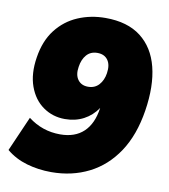

<svg xmlns="http://www.w3.org/2000/svg" viewBox="-82 -787 764 868"><g transform="rotate(10 300.0 -352.5)"><path d="M211 12Q152 12 98.5 -3.5Q45 -19 4 -53L74 -213Q139 -163 221 -163Q289 -163 329 -201Q369 -239 379 -312Q354 -275 316 -255Q278 -235 230 -235Q174 -235 130 -266Q86 -297 65.5 -354Q45 -411 57 -487Q69 -565 108.5 -616Q148 -667 206.5 -692Q265 -717 333 -717Q434 -717 495.5 -669.5Q557 -622 578.5 -536.5Q600 -451 582 -336Q564 -221 512.5 -143.5Q461 -66 383.5 -27Q306 12 211 12ZM308 -397Q339 -397 358 -418Q377 -439 382 -472Q388 -511 372 -533Q356 -555 324 -555Q293 -555 274.5 -534Q256 -513 251 -478Q245 -441 261 -419Q277 -397 308 -397Z"/></g></svg>

Font: Winston Black
Style: Italic
Weight: 900
Italic angle: -9°
Designer: Original fonts by Vernon Adams / Changes by Cristiano Sobral
Foundry: VOriginal fonts by Vernon Adams / Changes by Cristiano Sobral
Version: Version 2.503;July 17, 2020;FontCreator 13.0.0.2655 64-bit